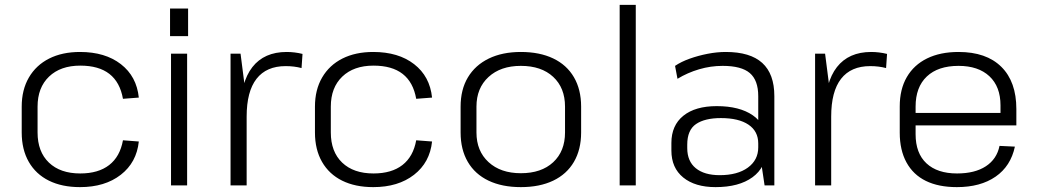

<svg xmlns="http://www.w3.org/2000/svg" viewBox="-20 -760 4255 787"><path d="M308 7Q234 7 180.5 -19.5Q127 -46 98 -96.5Q69 -147 69 -217V-323Q69 -392 98.5 -442.5Q128 -493 181.5 -520Q235 -547 308 -547Q411 -547 475.5 -497Q540 -447 549 -360L484 -355Q472 -423 428.5 -457Q385 -491 309 -491Q228 -491 181 -446Q134 -401 134 -323V-217Q134 -138 180.5 -93.5Q227 -49 309 -49Q383 -49 427.5 -83.5Q472 -118 484 -185L549 -180Q540 -94 475 -43.5Q410 7 308 7Z M747 -540V0H681V-540ZM751 -725V-612H677V-725Z M925 -540H966L991 -345V0H925ZM966 -303Q966 -423 1014.5 -485Q1063 -547 1155 -547Q1171 -547 1187.5 -545Q1204 -543 1220 -539L1216 -481Q1186 -489 1151 -489Q1072 -489 1031.5 -437Q991 -385 991 -282Z M1510 7Q1436 7 1382.5 -19.5Q1329 -46 1300 -96.5Q1271 -147 1271 -217V-323Q1271 -392 1300.5 -442.5Q1330 -493 1383.5 -520Q1437 -547 1510 -547Q1613 -547 1677.5 -497Q1742 -447 1751 -360L1686 -355Q1674 -423 1630.5 -457Q1587 -491 1511 -491Q1430 -491 1383 -446Q1336 -401 1336 -323V-217Q1336 -138 1382.5 -93.5Q1429 -49 1511 -49Q1585 -49 1629.5 -83.5Q1674 -118 1686 -185L1751 -180Q1742 -94 1677 -43.5Q1612 7 1510 7Z M2115 7Q2038 7 1982.5 -19.5Q1927 -46 1897.5 -96.5Q1868 -147 1868 -217V-323Q1868 -393 1898 -443Q1928 -493 1983.5 -520Q2039 -547 2115 -547Q2192 -547 2247.5 -520.5Q2303 -494 2332.5 -443.5Q2362 -393 2362 -323V-217Q2362 -147 2332.5 -96.5Q2303 -46 2247.5 -19.5Q2192 7 2115 7ZM2115 -50Q2199 -50 2247.5 -95Q2296 -140 2296 -217V-323Q2296 -400 2247.5 -445Q2199 -490 2115 -490Q2032 -490 1982.5 -444.5Q1933 -399 1933 -323V-217Q1933 -141 1982.5 -95.5Q2032 -50 2115 -50Z M2586 -740V0H2520V-740Z M3088 -174V-366Q3088 -431 3053.5 -460.5Q3019 -490 2942 -490Q2893 -490 2845.5 -476Q2798 -462 2757 -437L2747 -490Q2772 -507 2807 -519.5Q2842 -532 2880.5 -539.5Q2919 -547 2955 -547Q3055 -547 3104.5 -502Q3154 -457 3154 -366V0H3114ZM2913 7Q2829 7 2780.5 -32.5Q2732 -72 2732 -143V-174Q2732 -246 2781 -285.5Q2830 -325 2918 -325Q3011 -325 3065.5 -287.5Q3120 -250 3120 -179V-146Q3120 -74 3064.5 -33.5Q3009 7 2913 7ZM2930 -42Q3003 -42 3045.5 -73Q3088 -104 3088 -156V-172Q3088 -222 3048 -249Q3008 -276 2935 -276Q2869 -276 2833 -251.5Q2797 -227 2797 -167V-153Q2797 -99 2832 -70.5Q2867 -42 2930 -42Z M3321 -540H3362L3387 -345V0H3321ZM3362 -303Q3362 -423 3410.5 -485Q3459 -547 3551 -547Q3567 -547 3583.5 -545Q3600 -543 3616 -539L3612 -481Q3582 -489 3547 -489Q3468 -489 3427.5 -437Q3387 -385 3387 -282Z M3902 7Q3827 7 3775 -18.5Q3723 -44 3695.5 -94.5Q3668 -145 3668 -216V-324Q3668 -394 3697 -444Q3726 -494 3780 -520.5Q3834 -547 3909 -547Q4023 -547 4084.5 -486Q4146 -425 4146 -313V-246H3721V-297H4093L4081 -277V-328Q4081 -405 4035.5 -447.5Q3990 -490 3909 -490Q3825 -490 3779 -446.5Q3733 -403 3733 -323V-210Q3733 -132 3777.5 -90.5Q3822 -49 3903 -49Q3976 -49 4021 -78.5Q4066 -108 4077 -162L4140 -159Q4123 -79 4061 -36Q3999 7 3902 7Z"/></svg>

Font: Pathway Extreme 8pt Thin 12pt ExtraLight
Style: Regular
Weight: 250
Version: Version 1.001;gftools[0.9.26]